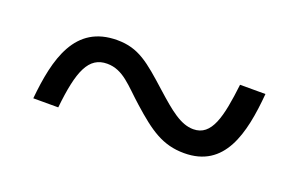

<svg xmlns="http://www.w3.org/2000/svg" viewBox="-39 -563 642 412"><g transform="rotate(20 282.0 -356.5)"><path d="M49 -267H106C115 -353 131 -391 173 -391C210 -391 231 -362 266 -331C313 -289 344 -267 393 -267C485 -267 506 -352 514 -446H456C447 -370 436 -322 394 -322C365 -322 339 -344 301 -378C251 -423 225 -446 176 -446C80 -446 58 -360 49 -267Z"/></g></svg>

Font: Noto Serif Gurmukhi Medium
Style: Regular
Weight: 500
Designer: Vaibhav Singh and the Monotype Design Team
Foundry: Monotype Imaging Inc.
Version: Version 2.004